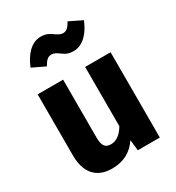

<svg xmlns="http://www.w3.org/2000/svg" viewBox="-205 -977 1022 1117"><g transform="rotate(-30 306.5 -418.5)"><path d="M366 -686C430 -686 478 -740 507 -812L421 -854C404 -823 389 -807 365 -807C348 -807 335 -815 315 -829C293 -845 273 -855 240 -855C175 -855 127 -797 100 -728L186 -687C203 -717 217 -734 243 -734C261 -734 274 -725 294 -711C315 -694 336 -686 366 -686ZM548 -573H377V-175C352 -132 320 -108 284 -108C248 -108 229 -125 229 -184V-573H58V-162C58 -51 111 18 218 18C295 18 351 -12 392 -72L400 0H548Z"/></g></svg>

Font: Glow Sans SC Normal ExtraBold
Style: Regular
Weight: 800
Designer: Ryoko NISHIZUKA (kana, bopomofo & ideographs); Paul D. Hunt (Latin, Greek & Cyrillic); Sandoll Communications, Soo-young
Version: Version 0.93